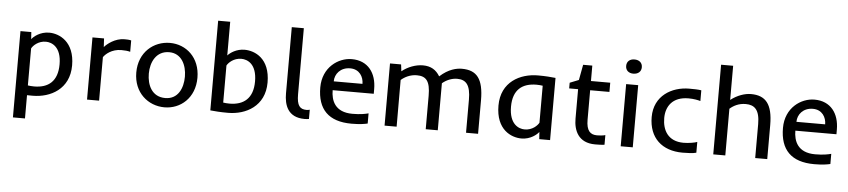

<svg xmlns="http://www.w3.org/2000/svg" viewBox="-49 -1041 6847 1550"><g transform="rotate(5 3374.5 -266.0)"><path d="M170.9 -503.9H83V195.3H180.7V6.8C193.8 7.3 210 7.3 226.6 7.3C370.6 7.3 522.5 -71.8 522.5 -264.2C522.5 -455.6 398.4 -511.7 315.9 -511.7C241.2 -511.7 189.9 -467.3 174.8 -446.3ZM294.9 -436.5C342.8 -436.5 420.9 -405.8 420.9 -264.2C420.9 -126.5 346.7 -68.4 231.4 -68.4C215.8 -68.4 190.4 -70.3 180.7 -72.3V-372.1C192.9 -396 234.4 -436.5 294.9 -436.5Z M907.7 -422.4C937 -422.4 960 -420.4 980 -414.6V-506.8C962.9 -511.2 944.8 -511.7 925.3 -511.7C849.1 -511.7 785.6 -460 764.2 -434.1L760.3 -503.9H666.5V0H764.2V-352.5C780.3 -377 829.6 -422.4 907.7 -422.4Z M1539.1 -252.9C1539.1 -417.5 1424.8 -514.2 1294.4 -514.2C1162.1 -514.2 1043.5 -417.5 1043.5 -252.9C1043.5 -89.4 1161.6 7.8 1293.9 7.8C1424.3 7.8 1539.1 -89.4 1539.1 -252.9ZM1145 -252.9C1145 -347.2 1190.4 -439 1294.4 -439C1394 -439 1437.5 -347.2 1437.5 -252.9C1437.5 -159.7 1397.5 -67.4 1293.9 -67.4C1186 -67.4 1145 -159.7 1145 -252.9Z M1763.2 -726.6H1665.5V0C1706.5 3.9 1744.1 7.3 1809.6 7.3C1953.6 7.3 2106.4 -71.8 2106.4 -264.2C2106.4 -460 1981.4 -511.7 1898.9 -511.7C1833 -511.7 1783.2 -476.1 1763.2 -453.6ZM1879.4 -436.5C1928.2 -436.5 2004.9 -405.8 2004.9 -264.2C2004.9 -126.5 1929.7 -67.9 1814.5 -67.9C1798.8 -67.9 1773.4 -69.8 1763.7 -71.8V-372.1C1775.9 -395 1816.4 -436.5 1879.4 -436.5Z M2262.2 -190.4C2262.2 -97.2 2292 2.9 2429.7 2.9C2440.4 2.9 2452.6 1.5 2464.8 0V-75.2C2456.5 -72.8 2446.8 -71.3 2439 -71.3C2384.3 -71.3 2359.9 -100.1 2359.9 -190.9V-726.6H2262.2Z M2810.1 7.8C2876.5 7.8 2915.5 1 2940.4 -4.9V-87.4C2915 -80.6 2875.5 -72.3 2810.5 -72.3C2668.5 -72.3 2635.3 -165.5 2635.3 -248.5H2968.3V-286.6C2968.3 -415.5 2900.4 -511.7 2767.6 -511.7C2659.7 -511.7 2533.7 -426.3 2533.7 -262.2C2533.7 -85.4 2623.5 7.8 2810.1 7.8ZM2761.2 -436.5C2837.4 -436.5 2870.6 -376.5 2870.6 -320.3H2637.7C2637.7 -380.4 2683.1 -436.5 2761.2 -436.5Z M3508.8 0V-380.9C3541 -408.7 3585 -427.7 3628.9 -427.7C3702.1 -427.7 3737.8 -385.7 3737.8 -267.6V0H3835.4V-271C3835.4 -444.8 3781.2 -511.7 3659.7 -511.7C3618.2 -511.7 3552.7 -499 3481.9 -434.6C3451.7 -484.9 3409.2 -511.7 3344.2 -511.7C3286.1 -511.7 3221.2 -487.3 3174.3 -448.7L3167.5 -503.9H3077.6V0H3175.3L3174.8 -378.4C3203.6 -403.8 3248.5 -427.7 3302.2 -427.7C3377.9 -427.7 3411.1 -389.6 3411.1 -271.5V0Z M4331.1 0H4418.9V-503.9C4378.4 -507.8 4341.8 -511.7 4276.4 -511.7C4132.3 -511.7 3979.5 -434.1 3979.5 -241.7C3979.5 -45.9 4104.5 7.3 4187 7.3C4260.7 7.3 4312 -37.1 4327.1 -58.1ZM4206.5 -67.9C4157.7 -67.9 4081.1 -100.1 4081.1 -241.7C4081.1 -379.4 4156.2 -436 4271.5 -436C4287.1 -436 4311.5 -434.1 4321.3 -432.1V-132.3C4309.1 -109.4 4269.5 -67.9 4206.5 -67.9Z M4608.4 -190.4C4608.4 -97.2 4646 2.9 4783.7 2.9C4798.3 2.9 4843.8 2.4 4859.9 -1V-79.1C4841.8 -72.8 4804.7 -71.3 4793 -71.3C4738.3 -71.3 4706.1 -100.1 4706.1 -190.9V-429.2H4862.3V-503.9H4706.1V-628.9H4631.8L4608.4 -503.9L4536.1 -475.1V-429.2H4608.4Z M5041 -708C5005.4 -708 4978.5 -688 4978.5 -650.4C4978.5 -613.3 5005.4 -592.8 5041 -592.8C5078.1 -592.8 5105.5 -613.3 5105.5 -650.4C5105.5 -688 5078.1 -708 5041 -708ZM5088.9 -503.9H4991.2V0H5088.9Z M5493.7 -72.3C5367.2 -72.3 5321.3 -160.2 5321.3 -257.8C5321.3 -350.6 5372.1 -433.1 5503.4 -433.1C5544.4 -433.1 5582 -425.8 5600.1 -419.9V-506.8C5575.2 -511.2 5537.1 -511.7 5502.4 -511.7C5360.4 -511.7 5219.7 -429.7 5219.7 -257.8C5219.7 -87.9 5326.2 7.8 5492.7 7.8C5527.3 7.8 5579.1 6.3 5604 -1.5V-88.9C5585.9 -81.1 5534.7 -72.3 5493.7 -72.3Z M6178.7 0V-275.4C6178.7 -446.8 6120.6 -511.7 6002.4 -511.7C5954.1 -511.7 5892.6 -491.7 5838.9 -449.7V-726.6H5741.2V0H5838.9V-378.4C5869.6 -405.3 5911.1 -427.7 5967.8 -427.7C6038.1 -427.7 6081.1 -391.6 6081.1 -275.4V0Z M6559.6 7.8C6626 7.8 6665 1 6689.9 -4.9V-87.4C6664.6 -80.6 6625 -72.3 6560.1 -72.3C6418 -72.3 6384.8 -165.5 6384.8 -248.5H6717.8V-286.6C6717.8 -415.5 6649.9 -511.7 6517.1 -511.7C6409.2 -511.7 6283.2 -426.3 6283.2 -262.2C6283.2 -85.4 6373 7.8 6559.6 7.8ZM6510.7 -436.5C6586.9 -436.5 6620.1 -376.5 6620.1 -320.3H6387.2C6387.2 -380.4 6432.6 -436.5 6510.7 -436.5Z"/></g></svg>

Font: Inder
Style: Regular
Weight: 400
Designer: Irina Smirnova
Foundry: Irina Smirnova
Version: Version 1.001